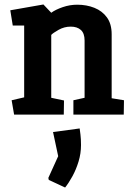

<svg xmlns="http://www.w3.org/2000/svg" viewBox="-20 -512 595 858"><path d="M43 0 32 -64 88 -77V-398H37L26 -466L174 -492L209 -455Q228 -469 260 -480Q292 -491 325 -491Q367 -491 402 -477Q437 -463 458 -434Q479 -405 479 -359V-73L534 -64L533 0H308V-64L358 -75V-331Q358 -363 341.5 -378Q325 -393 296 -393Q267 -393 241.5 -378.5Q216 -364 209 -356V-75L266 -63L265 0ZM198 292 196 283 240 186 217 78 336 62Q337 68 339.5 89Q342 110 342 136Q342 174 331 210Q320 246 303.5 276Q287 306 271 326Z"/></svg>

Font: Kreon Light
Style: Bold
Weight: 700
Version: Version 2.002